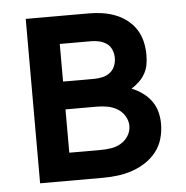

<svg xmlns="http://www.w3.org/2000/svg" viewBox="-43 -562 587 605"><g transform="rotate(-5 250.0 -260.0)"><path d="M259 0H60V-520H259Q280 -520 301 -517Q322 -514 342 -506.5Q362 -499 379 -486Q396 -473 407.5 -455.5Q419 -438 424 -417Q429 -396 429 -375Q429 -359 426.5 -344Q424 -329 416.5 -315.5Q409 -302 397.5 -291Q386 -280 373 -272Q391 -265 407 -253.5Q423 -242 434.5 -226.5Q446 -211 451 -192Q456 -173 456 -154Q456 -130 449.5 -107Q443 -84 428.5 -65.5Q414 -47 394 -34Q374 -21 352 -13.5Q330 -6 306.5 -3Q283 0 259 0ZM160 -313H259Q272 -313 285 -316Q298 -319 308.5 -327Q319 -335 324 -347.5Q329 -360 329 -373Q329 -386 324 -398.5Q319 -411 308.5 -418.5Q298 -426 285 -429Q272 -432 259 -432H160ZM160 -88H259Q276 -88 292.5 -90.5Q309 -93 323.5 -101.5Q338 -110 347 -124.5Q356 -139 356 -156Q356 -172 347 -187Q338 -202 323.5 -210.5Q309 -219 292.5 -222Q276 -225 259 -225H160Z"/></g></svg>

Font: Iosevka Semibold
Style: Regular
Weight: 600
Monospace: yes
Designer: Belleve Invis
Foundry: Belleve Invis
Version: Version 33.2.3; ttfautohint (v1.8.4)